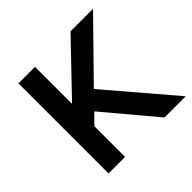

<svg xmlns="http://www.w3.org/2000/svg" viewBox="-162 -813 978 978"><g transform="rotate(-45 327.0 -324.5)"><path d="M93 0V-649H212V-382L468 -649H630L344 -357L649 0H496L265 -275L212 -221V0Z"/></g></svg>

Font: Karmilla
Style: Bold
Weight: 700
Designer: Jonathan Pinhorn
Version: Version 1.000